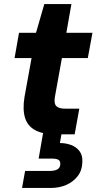

<svg xmlns="http://www.w3.org/2000/svg" viewBox="-20 -664 482 949"><path d="M255 0Q193 0 155 -20Q117 -40 104 -81Q91 -122 101 -184L136 -377H52L74 -502H158L199 -644H333L308 -502H437L414 -377H286L251 -183Q246 -151 259 -139Q272 -127 301 -127H372L349 0ZM89 265 104 181H225Q249 181 263 173.5Q277 166 278 148Q279 132 269 126Q259 120 238 120H171L193 -7H285L276 43Q305 43 331 52.5Q357 62 373 83Q389 104 387 138Q386 178 364 206.5Q342 235 307.5 250Q273 265 232 265Z"/></svg>

Font: DM Sans 16pt Black
Style: Italic
Weight: 900
Italic angle: -10°
Version: Version 4.004;gftools[0.9.30]